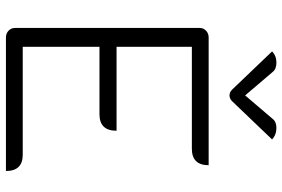

<svg xmlns="http://www.w3.org/2000/svg" viewBox="-176 -798 974 663"><g transform="rotate(90 311.5 -467.0)"><path d="M77 -669Q77 -682 86.5 -691Q96 -700 110 -700H551Q551 -642 494 -642H142V-382H432Q432 -323 375 -323H142V-58H515Q571 -58 571 0H110Q96 0 86.5 -9Q77 -18 77 -32ZM391 -921Q401 -934 422 -934Q446 -934 462 -919L330 -781Q321 -772 310 -772Q299 -772 290 -781L158 -919Q173 -934 197 -934Q219 -934 229 -921L310 -826Z"/></g></svg>

Font: K2D ExtraLight
Style: Regular
Weight: 275
Designer: Katatrad Aksorn Co.,Ltd.
Foundry: Cadson Demak Co.,Ltd.
Version: Version 1.000; ttfautohint (v1.6)